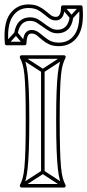

<svg xmlns="http://www.w3.org/2000/svg" viewBox="-42 -837 393 865"><path d="M159 -518H143V-62H159ZM242 7 250 -7 155 -69Q154 -70 151.5 -70Q149 -70 147 -69L51 -7L59 7L155 -55Q157 -57 151 -57Q145 -57 147 -55ZM59 -587 51 -573 147 -511Q149 -510 151.5 -510Q154 -510 155 -511L250 -573L242 -587L147 -525Q145 -524 151 -524Q157 -524 155 -525ZM55 8H246Q251 8 253 4Q255 0 253 -4Q246 -17 241 -34.5Q236 -52 233 -83.5Q230 -115 228.5 -166.5Q227 -218 227 -299Q227 -374 228.5 -422.5Q230 -471 233 -500Q236 -529 241 -546Q246 -563 253 -576Q255 -581 253 -584.5Q251 -588 246 -588H55Q51 -588 48.5 -584.5Q46 -581 48 -576Q55 -563 60 -546Q65 -529 68 -500Q71 -471 72.5 -422.5Q74 -374 74 -299Q74 -218 72.5 -166.5Q71 -115 68 -83.5Q65 -52 60 -34.5Q55 -17 48 -4Q46 0 48.5 4Q51 8 55 8ZM55 -8 62 4Q69 -10 74 -28Q79 -46 82.5 -78Q86 -110 88 -163Q90 -216 90 -299Q90 -376 88 -425.5Q86 -475 82.5 -505Q79 -535 74 -553Q69 -571 62 -584L55 -572H246L239 -584Q232 -571 227 -553Q222 -535 218.5 -505Q215 -475 213 -425.5Q211 -376 211 -299Q211 -216 213 -163Q215 -110 218.5 -78Q222 -46 227 -28Q232 -10 239 4L246 -8ZM22 -688 38 -686Q43 -715 57 -729Q71 -743 93 -743Q93 -743 93 -743Q93 -743 93 -743Q111 -743 125 -734Q139 -725 151 -716Q151 -716 151 -716Q151 -716 151 -716Q166 -705 181.5 -696Q197 -687 217 -687Q217 -687 217 -687Q217 -687 217 -687Q246 -687 264.5 -704.5Q283 -722 288 -758L272 -760Q268 -732 254 -717.5Q240 -703 217 -703Q217 -703 217 -703Q217 -703 217 -703Q200 -703 186.5 -711Q173 -719 161 -728Q161 -728 161 -728Q161 -728 161 -728Q146 -740 130 -749.5Q114 -759 93 -759Q93 -759 93 -759Q93 -759 93 -759Q66 -759 47 -742Q28 -725 22 -688ZM63 -636 75 -646 36 -692Q34 -695 30 -695Q26 -695 24 -692L-18 -646L-6 -636L36 -682Q38 -684 30 -684.5Q22 -685 24 -682ZM247 -810 235 -800 274 -754Q276 -751 280 -751Q284 -751 286 -754L328 -800L316 -810L274 -764Q272 -762 280 -761.5Q288 -761 286 -764ZM233 -805Q233 -785 227.5 -773Q222 -761 210 -761Q197 -761 186 -769.5Q175 -778 162 -789Q149 -800 131 -808.5Q113 -817 86 -817Q34 -817 3 -774.5Q-28 -732 -20 -640Q-20 -637 -17.5 -635Q-15 -633 -12 -633H69Q72 -633 74.5 -635Q77 -637 77 -641Q78 -663 83 -674.5Q88 -686 100 -686Q113 -686 124 -677.5Q135 -669 148 -657.5Q161 -646 179 -637.5Q197 -629 223 -629Q277 -629 307.5 -672Q338 -715 330 -806Q330 -809 327.5 -811Q325 -813 322 -813H241Q238 -813 235.5 -810.5Q233 -808 233 -805ZM249 -805 241 -797H322L314 -804Q321 -723 296 -684Q271 -645 223 -645Q194 -645 174 -659Q154 -673 137 -687.5Q120 -702 100 -702Q82 -702 72 -687.5Q62 -673 61 -641L69 -649H-12L-4 -642Q-11 -723 14.5 -762Q40 -801 86 -801Q117 -801 137 -787Q157 -773 173.5 -759Q190 -745 210 -745Q228 -745 238.5 -760Q249 -775 249 -805Z"/></svg>

Font: Tilt Prism
Style: Regular
Weight: 400
Version: Version 1.000